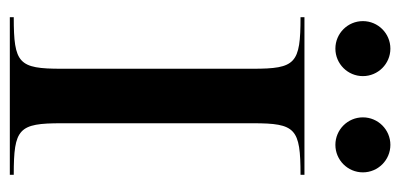

<svg xmlns="http://www.w3.org/2000/svg" viewBox="-232 -583 815 391"><g transform="rotate(90 175.5 -387.5)"><path d="M23 -719C23 -688.1 48.1 -663 79 -663C109.9 -663 135 -688.1 135 -719C135 -749.9 109.9 -775 79 -775C48.1 -775 23 -749.9 23 -719ZM219 -719C219 -688.1 244.1 -663 275 -663C305.9 -663 331 -688.1 331 -719C331 -749.9 305.9 -775 275 -775C244.1 -775 219 -749.9 219 -719ZM15 0H336V-8C241.5 -8 231 -17.9 231 -105V-495C231 -582.1 241.5 -592 336 -592V-600H15V-592C109.5 -592 120 -582.1 120 -495V-105C120 -17.9 109.5 -8 15 -8Z"/></g></svg>

Font: Prida01
Style: Bold
Weight: 700
Designer: gluk
Foundry: gluk
Version: Version 00.072